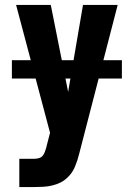

<svg xmlns="http://www.w3.org/2000/svg" viewBox="-20 -540 540 775"><path d="M58 215V101H118Q127 101 136.5 98.5Q146 96 152 89Q158 82 161 73Q164 64 167 55V54L182 -4L45 -520H185L255 -169L315 -520H455L299 83Q293 108 282.5 133Q272 158 253 176Q240 189 223.5 197Q207 205 189.5 209Q172 213 154 214Q136 215 118 215ZM28 -223V-297H472V-223Z"/></svg>

Font: Iosevka SS04 Heavy
Style: Regular
Weight: 900
Monospace: yes
Designer: Belleve Invis
Foundry: Belleve Invis
Version: Version 19.0.0; ttfautohint (v1.8.4)